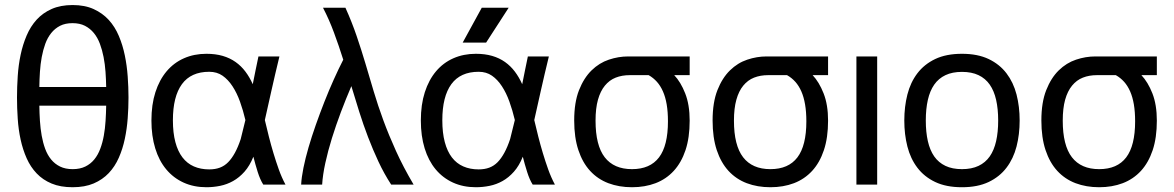

<svg xmlns="http://www.w3.org/2000/svg" viewBox="-20 -747 4750 777"><path d="M48.8 -352.5Q48.8 -395 51.8 -439.5Q54.7 -483.9 63.5 -525.4Q72.3 -566.9 87.9 -603.5Q103.5 -640.1 128.4 -667.5Q153.3 -694.8 189.2 -710.7Q225.1 -726.6 273.9 -726.6Q323.2 -726.6 359.1 -710.2Q395 -693.8 420.2 -666.3Q445.3 -638.7 460.9 -601.6Q476.6 -564.5 485.1 -522.9Q493.7 -481.4 496.8 -437.5Q500 -393.6 500 -352.5Q500 -311 496.8 -268.3Q493.7 -225.6 485.1 -185.1Q476.6 -144.5 460.9 -108.9Q445.3 -73.2 420.2 -46.6Q395 -20 359.1 -4.6Q323.2 10.7 273.9 10.7Q224.6 10.7 189 -4.2Q153.3 -19 128.4 -45.2Q103.5 -71.3 87.9 -106.4Q72.3 -141.6 63.5 -181.9Q54.7 -222.2 51.8 -265.9Q48.8 -309.6 48.8 -352.5ZM273.9 -62.5Q303.7 -62.5 325.2 -73Q346.7 -83.5 361.6 -101.8Q376.5 -120.1 385.7 -144.8Q395 -169.4 400.1 -198Q405.3 -226.6 407.2 -257.6Q409.2 -288.6 409.7 -319.3H139.2Q139.6 -288.6 141.6 -257.6Q143.6 -226.6 148.7 -198Q153.8 -169.4 162.8 -144.8Q171.9 -120.1 186.8 -101.8Q201.7 -83.5 223.1 -73Q244.6 -62.5 273.9 -62.5ZM273.4 -653.3Q244.1 -653.3 223.1 -642.6Q202.1 -631.8 187.3 -613.3Q172.4 -594.7 163.3 -569.8Q154.3 -544.9 148.9 -516.1Q143.6 -487.3 141.6 -456.5Q139.6 -425.8 139.2 -395H409.7Q409.2 -425.3 407 -456.3Q404.8 -487.3 399.2 -516.1Q393.6 -544.9 384.3 -569.8Q375 -594.7 359.9 -613.3Q344.7 -631.8 323.7 -642.6Q302.7 -653.3 273.4 -653.3Z M1002.9 -406.2Q1008.8 -433.6 1014.6 -464.4Q1020.5 -495.1 1025.9 -518.6H1110.8Q1092.8 -444.3 1078.6 -380.9Q1064.5 -317.4 1051.8 -261.2Q1059.6 -228 1068.1 -194.1Q1076.7 -160.2 1086.7 -127Q1096.7 -93.8 1108.2 -61.5Q1119.6 -29.3 1135.3 0H1045.4Q1032.7 -20 1022.9 -51Q1013.2 -82 1005.4 -112.8Q990.7 -76.2 969.5 -52.2Q948.2 -28.3 923.3 -14.4Q898.4 -0.5 870.8 5.1Q843.3 10.7 815.4 10.7Q764.2 10.7 722.9 -8.1Q681.6 -26.9 652.6 -61.8Q623.5 -96.7 608.2 -146.7Q592.8 -196.8 592.8 -259.3Q592.8 -323.7 608.9 -373.8Q625 -423.8 654.3 -458.5Q683.6 -493.2 724.6 -511.2Q765.6 -529.3 815.4 -529.3Q852.1 -529.3 881.3 -520.8Q910.6 -512.2 933.3 -496.1Q956.1 -480 973.1 -457.3Q990.2 -434.6 1002.9 -406.2ZM826.7 -456.5Q752.9 -456.5 716.3 -406.5Q679.7 -356.4 679.7 -260.3Q679.7 -209.5 689.7 -171.9Q699.7 -134.3 718.5 -109.9Q737.3 -85.4 764.6 -73.5Q792 -61.5 826.7 -61.5Q851.1 -61.5 869.9 -68.6Q888.7 -75.7 903.3 -90.6Q918 -105.5 930.7 -128.7Q943.4 -151.9 954.1 -184.1L973.1 -261.2Q963.9 -300.3 951.2 -335.7Q938.5 -371.1 920.9 -397.9Q903.3 -424.8 880.6 -440.7Q857.9 -456.5 826.7 -456.5Z M1287.1 -715.8H1377.9Q1404.3 -657.2 1423.3 -601.3Q1442.4 -545.4 1459 -489.5Q1475.6 -433.6 1492.4 -377Q1509.3 -320.3 1531.2 -260.5Q1553.2 -200.7 1582.5 -136Q1611.8 -71.3 1653.8 0H1563Q1534.2 -44.4 1511.5 -93Q1488.8 -141.6 1469.5 -192.1Q1450.2 -242.7 1433.8 -294.7Q1417.5 -346.7 1401.9 -398.4Q1379.9 -347.2 1359.6 -293.5Q1339.4 -239.7 1323.2 -187.7Q1307.1 -135.7 1296.6 -87.6Q1286.1 -39.6 1283.7 0H1198.7Q1200.2 -29.3 1208 -67.9Q1215.8 -106.4 1228.5 -150.1Q1241.2 -193.8 1257.8 -241Q1274.4 -288.1 1292.7 -334.7Q1311 -381.3 1330.6 -424.8Q1350.1 -468.3 1369.1 -505.4Q1351.1 -562.5 1331.5 -615.2Q1312 -668 1287.1 -715.8Z M2093.3 -406.2Q2099.1 -433.6 2105 -464.4Q2110.8 -495.1 2116.2 -518.6H2201.2Q2183.1 -444.3 2168.9 -380.9Q2154.8 -317.4 2142.1 -261.2Q2149.9 -228 2158.4 -194.1Q2167 -160.2 2177 -127Q2187 -93.8 2198.5 -61.5Q2210 -29.3 2225.6 0H2135.7Q2123 -20 2113.3 -51Q2103.5 -82 2095.7 -112.8Q2081.1 -76.2 2059.8 -52.2Q2038.6 -28.3 2013.7 -14.4Q1988.8 -0.5 1961.2 5.1Q1933.6 10.7 1905.8 10.7Q1854.5 10.7 1813.2 -8.1Q1772 -26.9 1742.9 -61.8Q1713.9 -96.7 1698.5 -146.7Q1683.1 -196.8 1683.1 -259.3Q1683.1 -323.7 1699.2 -373.8Q1715.3 -423.8 1744.6 -458.5Q1773.9 -493.2 1814.9 -511.2Q1856 -529.3 1905.8 -529.3Q1942.4 -529.3 1971.7 -520.8Q2001 -512.2 2023.7 -496.1Q2046.4 -480 2063.5 -457.3Q2080.6 -434.6 2093.3 -406.2ZM1917 -456.5Q1843.3 -456.5 1806.6 -406.5Q1770 -356.4 1770 -260.3Q1770 -209.5 1780 -171.9Q1790 -134.3 1808.8 -109.9Q1827.6 -85.4 1855 -73.5Q1882.3 -61.5 1917 -61.5Q1941.4 -61.5 1960.2 -68.6Q1979 -75.7 1993.7 -90.6Q2008.3 -105.5 2021 -128.7Q2033.7 -151.9 2044.4 -184.1L2063.5 -261.2Q2054.2 -300.3 2041.5 -335.7Q2028.8 -371.1 2011.2 -397.9Q1993.7 -424.8 1970.9 -440.7Q1948.2 -456.5 1917 -456.5ZM1929.7 -715.8H2038.6L1947.3 -574.7H1852.5Z M2771 -258.8Q2771 -189.9 2754.2 -139.4Q2737.3 -88.9 2706.5 -55.4Q2675.8 -22 2632.8 -5.6Q2589.8 10.7 2537.6 10.7Q2485.4 10.7 2442.1 -5.6Q2398.9 -22 2368.2 -55.4Q2337.4 -88.9 2320.6 -139.6Q2303.7 -190.4 2303.7 -259.3Q2303.7 -332.5 2323.2 -382.1Q2342.8 -431.6 2374 -462.2Q2405.3 -492.7 2444.1 -505.6Q2482.9 -518.6 2522 -518.6H2771V-442.9H2708.5Q2734.9 -415 2752.9 -369.1Q2771 -323.2 2771 -258.8ZM2528.8 -442.9Q2497.1 -442.9 2471.7 -432.9Q2446.3 -422.9 2428 -400.6Q2409.7 -378.4 2399.9 -343.5Q2390.1 -308.6 2390.1 -258.8Q2390.1 -158.7 2427.2 -110.6Q2464.4 -62.5 2537.6 -62.5Q2610.8 -62.5 2647 -110.1Q2683.1 -157.7 2683.1 -255.9Q2683.1 -294.4 2678 -324.5Q2672.9 -354.5 2662.8 -377.2Q2652.8 -399.9 2638.4 -416Q2624 -432.1 2605 -442.9Z M3331.1 -258.8Q3331.1 -189.9 3314.2 -139.4Q3297.4 -88.9 3266.6 -55.4Q3235.8 -22 3192.9 -5.6Q3149.9 10.7 3097.7 10.7Q3045.4 10.7 3002.2 -5.6Q2959 -22 2928.2 -55.4Q2897.5 -88.9 2880.6 -139.6Q2863.8 -190.4 2863.8 -259.3Q2863.8 -332.5 2883.3 -382.1Q2902.8 -431.6 2934.1 -462.2Q2965.3 -492.7 3004.2 -505.6Q3043 -518.6 3082 -518.6H3331.1V-442.9H3268.6Q3294.9 -415 3313 -369.1Q3331.1 -323.2 3331.1 -258.8ZM3088.9 -442.9Q3057.1 -442.9 3031.7 -432.9Q3006.3 -422.9 2988 -400.6Q2969.7 -378.4 2960 -343.5Q2950.2 -308.6 2950.2 -258.8Q2950.2 -158.7 2987.3 -110.6Q3024.4 -62.5 3097.7 -62.5Q3170.9 -62.5 3207 -110.1Q3243.2 -157.7 3243.2 -255.9Q3243.2 -294.4 3238 -324.5Q3232.9 -354.5 3222.9 -377.2Q3212.9 -399.9 3198.5 -416Q3184.1 -432.1 3165 -442.9Z M3445.8 0V-518.6H3529.8V0Z M3639.6 -259.3Q3639.6 -315.4 3652.1 -364.5Q3664.6 -413.6 3692.4 -450.2Q3720.2 -486.8 3764.6 -508.1Q3809.1 -529.3 3873 -529.3Q3936.5 -529.3 3981 -508.1Q4025.4 -486.8 4053.2 -450.2Q4081.1 -413.6 4093.8 -364.5Q4106.4 -315.4 4106.4 -259.3Q4106.4 -203.1 4093.8 -154.1Q4081.1 -105 4053.2 -68.4Q4025.4 -31.7 3981 -10.5Q3936.5 10.7 3873 10.7Q3809.1 10.7 3764.6 -10.5Q3720.2 -31.7 3692.4 -68.4Q3664.6 -105 3652.1 -154.1Q3639.6 -203.1 3639.6 -259.3ZM3726.6 -259.3Q3726.6 -212.4 3734.9 -175.8Q3743.2 -139.2 3760.7 -114Q3778.3 -88.9 3806.2 -75.7Q3834 -62.5 3873 -62.5Q3912.1 -62.5 3939.9 -75.7Q3967.8 -88.9 3985.4 -114Q4002.9 -139.2 4011.2 -175.8Q4019.5 -212.4 4019.5 -259.3Q4019.5 -306.2 4011.2 -342.8Q4002.9 -379.4 3985.4 -404.5Q3967.8 -429.7 3939.9 -442.9Q3912.1 -456.1 3873 -456.1Q3834 -456.1 3806.2 -442.9Q3778.3 -429.7 3760.7 -404.5Q3743.2 -379.4 3734.9 -342.8Q3726.6 -306.2 3726.6 -259.3Z M4661.6 -258.8Q4661.6 -189.9 4644.8 -139.4Q4627.9 -88.9 4597.2 -55.4Q4566.4 -22 4523.4 -5.6Q4480.5 10.7 4428.2 10.7Q4376 10.7 4332.8 -5.6Q4289.6 -22 4258.8 -55.4Q4228 -88.9 4211.2 -139.6Q4194.3 -190.4 4194.3 -259.3Q4194.3 -332.5 4213.9 -382.1Q4233.4 -431.6 4264.6 -462.2Q4295.9 -492.7 4334.7 -505.6Q4373.5 -518.6 4412.6 -518.6H4661.6V-442.9H4599.1Q4625.5 -415 4643.6 -369.1Q4661.6 -323.2 4661.6 -258.8ZM4419.4 -442.9Q4387.7 -442.9 4362.3 -432.9Q4336.9 -422.9 4318.6 -400.6Q4300.3 -378.4 4290.5 -343.5Q4280.8 -308.6 4280.8 -258.8Q4280.8 -158.7 4317.9 -110.6Q4355 -62.5 4428.2 -62.5Q4501.5 -62.5 4537.6 -110.1Q4573.7 -157.7 4573.7 -255.9Q4573.7 -294.4 4568.6 -324.5Q4563.5 -354.5 4553.5 -377.2Q4543.5 -399.9 4529.1 -416Q4514.6 -432.1 4495.6 -442.9Z"/></svg>

Font: Arian AMU
Style: Regular
Weight: 400
Designer: Ruben Hakobyan (Tarumian)
Foundry: Ruben Hakobyan (Tarumian)
Version: Version 4.003